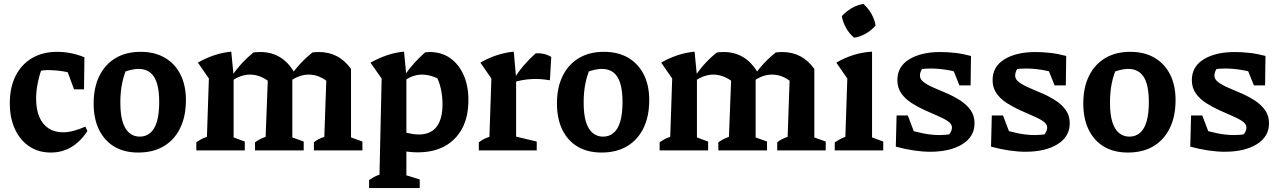

<svg xmlns="http://www.w3.org/2000/svg" viewBox="-20 -766 6523 978"><path d="M239 11Q176 11 129 -20.5Q82 -52 56 -108.5Q30 -165 30 -240Q30 -322 60 -380.5Q90 -439 144 -470.5Q198 -502 271 -502Q306 -502 341.5 -495Q377 -488 410 -474L394 -378Q312 -409 220 -409Q200 -409 180.5 -404Q161 -399 144 -390L201 -438Q183 -394 173.5 -349.5Q164 -305 164 -263Q164 -208 180.5 -170Q197 -132 227.5 -112Q258 -92 301 -92Q326 -92 354.5 -99.5Q383 -107 415 -121L425 -98Q353 11 239 11ZM357 -311 297 -474H410L408 -311Z M684 11Q613 11 562.5 -19Q512 -49 484.5 -105Q457 -161 457 -239Q457 -320 486 -379Q515 -438 568.5 -470Q622 -502 696 -502Q768 -502 819.5 -472Q871 -442 899 -387Q927 -332 927 -256Q927 -173 897.5 -113Q868 -53 814 -21Q760 11 684 11ZM692 -70Q723 -70 745.5 -89Q768 -108 779.5 -147.5Q791 -187 791 -246Q791 -304 779.5 -341.5Q768 -379 744.5 -397Q721 -415 687 -415Q663 -415 631.5 -406Q600 -397 553 -379L632 -432Q612 -389 602.5 -344Q593 -299 593 -243Q593 -184 604.5 -146Q616 -108 638.5 -89Q661 -70 692 -70Z M980 0V-41Q991 -49 1003.5 -56Q1016 -63 1034 -69L1044 -366L988 -447Q1069 -494 1158 -503L1170 -379V-66L1227 -45V0ZM1279 0V-41Q1290 -49 1303 -56Q1316 -63 1333 -69L1344 -355L1479 -398L1469 -376V-66L1527 -45V0ZM1344 -355Q1300 -386 1253 -386Q1208 -386 1162 -355L1159 -376Q1184 -413 1212 -443.5Q1240 -474 1272 -499Q1282 -500 1290 -500.5Q1298 -501 1307 -501Q1360 -501 1403 -476.5Q1446 -452 1479 -398ZM1579 0V-41Q1588 -49 1601 -56Q1614 -63 1632 -69L1642 -355L1768 -415V-66L1826 -45V0ZM1642 -355Q1600 -386 1552 -386Q1507 -386 1461 -355L1458 -376Q1483 -413 1511.5 -443.5Q1540 -474 1572 -499Q1581 -500 1589.5 -500.5Q1598 -501 1605 -501Q1655 -501 1695.5 -480Q1736 -459 1768 -415Z M2108 10Q2071 10 2028.5 2.5Q1986 -5 1939 -20L1960 -119Q2011 -100 2048.5 -90.5Q2086 -81 2113 -81Q2174 -81 2204 -120.5Q2234 -160 2234 -234Q2234 -275 2225.5 -314Q2217 -353 2198 -387L2253 -337Q2193 -386 2129 -386Q2085 -386 2041 -356L2040 -381Q2064 -416 2090 -444.5Q2116 -473 2145 -499Q2152 -500 2157.5 -500.5Q2163 -501 2168 -501Q2229 -501 2273 -470Q2317 -439 2341.5 -384Q2366 -329 2366 -257Q2366 -172 2334.5 -112.5Q2303 -53 2245.5 -21.5Q2188 10 2108 10ZM1860 192V151Q1871 144 1883.5 136.5Q1896 129 1913 124L1924 -366L1867 -447Q1909 -470 1951 -484.5Q1993 -499 2038 -503L2050 -379V127L2118 148V192Z M2781 -357Q2687 -374 2599 -348V-366Q2623 -404 2650 -435Q2677 -466 2708 -494Q2729 -496 2749.5 -491.5Q2770 -487 2788 -476ZM2419 0V-41Q2431 -50 2443.5 -57Q2456 -64 2473 -69L2483 -366L2427 -447Q2508 -494 2597 -503L2609 -367V-70L2714 -45V0Z M3044 11Q2973 11 2922.5 -19Q2872 -49 2844.5 -105Q2817 -161 2817 -239Q2817 -320 2846 -379Q2875 -438 2928.5 -470Q2982 -502 3056 -502Q3128 -502 3179.5 -472Q3231 -442 3259 -387Q3287 -332 3287 -256Q3287 -173 3257.5 -113Q3228 -53 3174 -21Q3120 11 3044 11ZM3052 -70Q3083 -70 3105.5 -89Q3128 -108 3139.5 -147.5Q3151 -187 3151 -246Q3151 -304 3139.5 -341.5Q3128 -379 3104.5 -397Q3081 -415 3047 -415Q3023 -415 2991.5 -406Q2960 -397 2913 -379L2992 -432Q2972 -389 2962.5 -344Q2953 -299 2953 -243Q2953 -184 2964.5 -146Q2976 -108 2998.5 -89Q3021 -70 3052 -70Z M3340 0V-41Q3351 -49 3363.5 -56Q3376 -63 3394 -69L3404 -366L3348 -447Q3429 -494 3518 -503L3530 -379V-66L3587 -45V0ZM3639 0V-41Q3650 -49 3663 -56Q3676 -63 3693 -69L3704 -355L3839 -398L3829 -376V-66L3887 -45V0ZM3704 -355Q3660 -386 3613 -386Q3568 -386 3522 -355L3519 -376Q3544 -413 3572 -443.5Q3600 -474 3632 -499Q3642 -500 3650 -500.5Q3658 -501 3667 -501Q3720 -501 3763 -476.5Q3806 -452 3839 -398ZM3939 0V-41Q3948 -49 3961 -56Q3974 -63 3992 -69L4002 -355L4128 -415V-66L4186 -45V0ZM4002 -355Q3960 -386 3912 -386Q3867 -386 3821 -355L3818 -376Q3843 -413 3871.5 -443.5Q3900 -474 3932 -499Q3941 -500 3949.5 -500.5Q3958 -501 3965 -501Q4015 -501 4055.5 -480Q4096 -459 4128 -415Z M4232 0V-41Q4244 -49 4257 -56Q4270 -63 4286 -69L4296 -366L4240 -447Q4281 -471 4326.5 -485.5Q4372 -500 4422 -503V-66L4479 -45V0ZM4378 -746Q4402 -725 4418.5 -696Q4435 -667 4440 -636Q4421 -613 4391 -595.5Q4361 -578 4331 -574Q4307 -593 4290 -623Q4273 -653 4268 -684Q4289 -707 4317.5 -724Q4346 -741 4378 -746Z M4718 7Q4680 7 4635.5 0.5Q4591 -6 4543 -19L4594 -110Q4640 -95 4683 -86.5Q4726 -78 4767 -78Q4782 -78 4797.5 -79.5Q4813 -81 4828 -84L4792 -59Q4808 -71 4818.5 -86Q4829 -101 4829 -117Q4829 -134 4809 -148Q4789 -162 4757 -175.5Q4725 -189 4690 -205Q4655 -221 4623 -241.5Q4591 -262 4571 -290.5Q4551 -319 4551 -358Q4551 -427 4611.5 -464Q4672 -501 4770 -501Q4806 -501 4845.5 -496.5Q4885 -492 4926 -481L4892 -387Q4846 -403 4803 -410Q4760 -417 4721 -417Q4707 -417 4692 -416Q4677 -415 4661 -413L4694 -432Q4679 -421 4672.5 -407.5Q4666 -394 4666 -380Q4666 -362 4686 -347Q4706 -332 4738 -318.5Q4770 -305 4805.5 -289.5Q4841 -274 4872.5 -253.5Q4904 -233 4924 -205Q4944 -177 4944 -138Q4944 -70 4882 -31.5Q4820 7 4718 7ZM4543 -19 4547 -178H4604L4664 -20ZM4867 -331 4806 -483 4926 -481 4924 -331Z M5203 7Q5165 7 5120.5 0.5Q5076 -6 5028 -19L5079 -110Q5125 -95 5168 -86.5Q5211 -78 5252 -78Q5267 -78 5282.5 -79.5Q5298 -81 5313 -84L5277 -59Q5293 -71 5303.5 -86Q5314 -101 5314 -117Q5314 -134 5294 -148Q5274 -162 5242 -175.5Q5210 -189 5175 -205Q5140 -221 5108 -241.5Q5076 -262 5056 -290.5Q5036 -319 5036 -358Q5036 -427 5096.5 -464Q5157 -501 5255 -501Q5291 -501 5330.5 -496.5Q5370 -492 5411 -481L5377 -387Q5331 -403 5288 -410Q5245 -417 5206 -417Q5192 -417 5177 -416Q5162 -415 5146 -413L5179 -432Q5164 -421 5157.5 -407.5Q5151 -394 5151 -380Q5151 -362 5171 -347Q5191 -332 5223 -318.5Q5255 -305 5290.5 -289.5Q5326 -274 5357.5 -253.5Q5389 -233 5409 -205Q5429 -177 5429 -138Q5429 -70 5367 -31.5Q5305 7 5203 7ZM5028 -19 5032 -178H5089L5149 -20ZM5352 -331 5291 -483 5411 -481 5409 -331Z M5725 11Q5654 11 5603.5 -19Q5553 -49 5525.5 -105Q5498 -161 5498 -239Q5498 -320 5527 -379Q5556 -438 5609.5 -470Q5663 -502 5737 -502Q5809 -502 5860.5 -472Q5912 -442 5940 -387Q5968 -332 5968 -256Q5968 -173 5938.5 -113Q5909 -53 5855 -21Q5801 11 5725 11ZM5733 -70Q5764 -70 5786.5 -89Q5809 -108 5820.5 -147.5Q5832 -187 5832 -246Q5832 -304 5820.5 -341.5Q5809 -379 5785.5 -397Q5762 -415 5728 -415Q5704 -415 5672.5 -406Q5641 -397 5594 -379L5673 -432Q5653 -389 5643.5 -344Q5634 -299 5634 -243Q5634 -184 5645.5 -146Q5657 -108 5679.5 -89Q5702 -70 5733 -70Z M6218 7Q6180 7 6135.5 0.5Q6091 -6 6043 -19L6094 -110Q6140 -95 6183 -86.5Q6226 -78 6267 -78Q6282 -78 6297.5 -79.5Q6313 -81 6328 -84L6292 -59Q6308 -71 6318.5 -86Q6329 -101 6329 -117Q6329 -134 6309 -148Q6289 -162 6257 -175.5Q6225 -189 6190 -205Q6155 -221 6123 -241.5Q6091 -262 6071 -290.5Q6051 -319 6051 -358Q6051 -427 6111.5 -464Q6172 -501 6270 -501Q6306 -501 6345.5 -496.5Q6385 -492 6426 -481L6392 -387Q6346 -403 6303 -410Q6260 -417 6221 -417Q6207 -417 6192 -416Q6177 -415 6161 -413L6194 -432Q6179 -421 6172.5 -407.5Q6166 -394 6166 -380Q6166 -362 6186 -347Q6206 -332 6238 -318.5Q6270 -305 6305.5 -289.5Q6341 -274 6372.5 -253.5Q6404 -233 6424 -205Q6444 -177 6444 -138Q6444 -70 6382 -31.5Q6320 7 6218 7ZM6043 -19 6047 -178H6104L6164 -20ZM6367 -331 6306 -483 6426 -481 6424 -331Z"/></svg>

Font: Piazzolla 24pt
Style: Bold
Weight: 700
Designer: Juan Pablo del Peral
Foundry: Huerta Tipografica
Version: Version 2.005